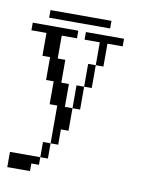

<svg xmlns="http://www.w3.org/2000/svg" viewBox="-65 -364 447 606"><g transform="rotate(10 158.5 -61.0)"><path d="M0 194.8V146H97.2V170.4H72.8V194.8ZM97.2 146V97.2H121.6V146ZM170.4 -23.9V-97.2H194.8V-23.9ZM194.8 -97.2V-170.4H219.2V-97.2ZM121.6 97.2V-23.9H97.2V-97.2H72.8V-170.4H48.3V-243.7H0V-268.1H146V-243.7H97.2V-170.4H121.6V-97.2H146V-23.9H170.4V48.3H146V97.2ZM219.2 -170.4V-243.7H170.4V-268.1H292.5V-243.7H243.7V-170.4ZM48.3 -292.5V-316.9H243.7V-292.5Z"/></g></svg>

Font: FS Mondwest Regular
Style: Regular
Weight: 400
Designer: NZWStudios2024
Foundry: https://fontstruct.com
Version: Version 1.0